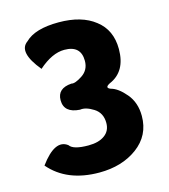

<svg xmlns="http://www.w3.org/2000/svg" viewBox="-114 -848 837 952"><g transform="rotate(-15 304.5 -372.0)"><path d="M279 14Q113 14 24 -90Q106 -202 165 -157Q183 -130 261 -130Q314 -130 344 -152Q375 -174 375 -215Q375 -267 335 -292Q295 -317 266 -312Q185 -317 185 -382Q185 -443 258 -448Q276 -443 314 -468Q352 -493 352 -540Q352 -619 267 -619Q204 -619 134 -557Q44 -666 102 -707Q153 -758 275 -758Q393 -758 461 -704Q530 -651 530 -553Q530 -437 442 -400Q411 -384 440 -373Q476 -364 515 -318Q554 -272 554 -203Q554 -103 474 -44Q395 14 279 14Z"/></g></svg>

Font: Swei Half Moon CJK SC
Style: Black
Weight: 900
Version: Version 2.071